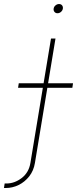

<svg xmlns="http://www.w3.org/2000/svg" viewBox="-116 -733 384 957"><path d="M138.2 -541H160.6L58.1 79.1Q51.8 117.7 29.8 145.8Q7.8 173.8 -22.9 189Q-53.7 204.1 -87.4 204.1H-96.2L-92.8 181.6H-84Q-43.5 181.6 -7.8 154.3Q27.8 127 35.6 79.1ZM-25.9 -295.4 -22.5 -317.9H248L244.6 -295.4ZM170.4 -667Q161.1 -667 155.5 -673.8Q149.9 -680.7 151.4 -689.9Q152.8 -699.7 160.9 -706.3Q168.9 -712.9 178.2 -712.9Q188 -712.9 193.4 -706.3Q198.7 -699.7 197.3 -689.9Q195.8 -680.7 188 -673.8Q180.2 -667 170.4 -667Z"/></svg>

Font: Inter 17pt Thin
Style: Italic
Weight: 250
Italic angle: -9.3988°
Version: Version 4.001;git-66647c0bb